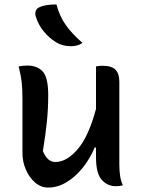

<svg xmlns="http://www.w3.org/2000/svg" viewBox="-20 -834 640 864"><path d="M103 -539Q147 -539 172 -512.5Q197 -486 197 -406Q197 -344 191 -286.5Q185 -229 173 -154Q193 -105 229 -105Q280 -105 329.5 -162.5Q379 -220 412 -344V-535Q420 -537 426.5 -537.5Q433 -538 442 -538Q483 -538 500 -520Q517 -502 517 -467V-95Q517 -66 520.5 -42.5Q524 -19 533 0Q525 2 517 3Q509 4 501 4Q464 4 438 -24.5Q412 -53 412 -127V-170H406Q384 -118 351 -77.5Q318 -37 278.5 -13.5Q239 10 197 10Q164 10 137.5 -13Q111 -36 96 -71.5Q81 -107 81 -145V-391Q81 -434 77.5 -465Q74 -496 64 -535Q81 -539 103 -539ZM234 -814Q248 -761 276 -721.5Q304 -682 351 -641Q340 -633 326.5 -629.5Q313 -626 299 -626Q261 -626 232 -644Q201 -663 176.5 -693Q152 -723 141 -760Q137 -772 140.5 -783.5Q144 -795 156 -801Q183 -814 234 -814Z"/></svg>

Font: Recursive Mn Csl St Med
Style: Regular
Weight: 500
Monospace: yes
Version: Version 1.079;hotconv 1.0.112;makeotfexe 2.5.65598; ttfautoh